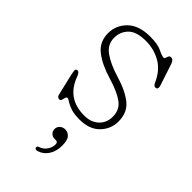

<svg xmlns="http://www.w3.org/2000/svg" viewBox="-213 -519 814 814"><g transform="rotate(45 194.0 -112.5)"><path d="M217.5 -18Q258 -18 282.5 -41Q307 -64 307 -100.5Q307 -142.5 275.2 -165.2Q243.5 -188 183 -206Q120 -224.5 81 -254.5Q42 -284.5 42 -337Q42 -384.5 77 -418.8Q112 -453 179.5 -453Q225 -453 248.2 -441.2Q271.5 -429.5 282 -429.5Q286.5 -429.5 288.5 -435.5Q290.5 -441.5 293.2 -447.5Q296 -453.5 304 -453.5Q316.5 -453.5 323 -436L355 -339.5Q362 -319 351 -316Q338.5 -312.5 331.5 -329Q308.5 -381 268 -404Q227.5 -427 179 -427Q123 -427 98.5 -402.2Q74 -377.5 74 -341Q74 -301 108.5 -276.5Q143 -252 202.5 -234Q266 -215 302.2 -186Q338.5 -157 338.5 -103.5Q338.5 -58 306.5 -25Q274.5 8 215.5 8Q182 8 161.5 0.8Q141 -6.5 130.5 -13.8Q120 -21 115.5 -21Q109.5 -21 107.5 -13.8Q105.5 -6.5 103.5 0.8Q101.5 8 94 8Q82 8 79 -6L56.5 -102Q53.5 -116 53 -123.5Q52.5 -131 58.5 -133Q71 -137.5 80 -113.5Q114.5 -18 217.5 -18ZM199 140.5Q185.5 140.5 177.2 131.8Q169 123 169 111Q169 97.5 178.8 88.8Q188.5 80 202.5 80Q219 80 230.5 92.8Q242 105.5 242 137.5Q242 173 226 196.8Q210 220.5 184.5 228Q173 231.5 169 224Q166 214.5 177 211.5Q196 205 207.2 188.8Q218.5 172.5 218.5 154.5Q218.5 140.5 206.5 140.5Z"/></g></svg>

Font: Fraunces 72pt SuperSoft Thin
Style: Regular
Weight: 100
Version: Version 1.000;[b76b70a41]